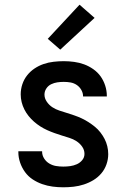

<svg xmlns="http://www.w3.org/2000/svg" viewBox="-20 -788 540 816"><path d="M249 8Q226 8 203.5 5Q181 2 159.5 -5.5Q138 -13 119 -25.5Q100 -38 86.5 -56.5Q73 -75 65.5 -97Q58 -119 58 -141Q58 -142 58 -143Q58 -144 58 -145H159Q159 -144 159 -144Q159 -144 159 -143Q159 -128 167.5 -114.5Q176 -101 189.5 -93Q203 -85 218 -82.5Q233 -80 249 -80Q264 -80 278.5 -82Q293 -84 306.5 -90Q320 -96 329.5 -107.5Q339 -119 339 -134Q339 -151 329 -165Q319 -179 305 -188Q291 -197 275 -202Q259 -207 243 -212Q227 -217 211.5 -222.5Q196 -228 180.5 -235Q165 -242 151 -251Q137 -260 124.5 -271Q112 -282 101.5 -295Q91 -308 83.5 -323Q76 -338 72 -354Q68 -370 68 -387Q68 -409 75 -430Q82 -451 95.5 -468Q109 -485 127 -497Q145 -509 165.5 -516Q186 -523 208 -525.5Q230 -528 251 -528Q273 -528 295 -525Q317 -522 337.5 -514.5Q358 -507 376.5 -494Q395 -481 407.5 -463.5Q420 -446 427 -424.5Q434 -403 434 -381Q434 -380 434 -379.5Q434 -379 434 -378H333Q333 -378 333 -378.5Q333 -379 333 -379Q333 -393 325.5 -406Q318 -419 306 -427Q294 -435 280 -437.5Q266 -440 251 -440Q237 -440 223.5 -438Q210 -436 197.5 -430Q185 -424 177 -412Q169 -400 169 -386Q169 -370 179 -355.5Q189 -341 203 -332Q217 -323 232.5 -318Q248 -313 264 -308Q280 -303 296 -297.5Q312 -292 327 -285Q342 -278 356 -269Q370 -260 383 -249.5Q396 -239 406.5 -225.5Q417 -212 424.5 -197.5Q432 -183 436 -166.5Q440 -150 440 -133Q440 -111 432.5 -89.5Q425 -68 410.5 -51Q396 -34 377 -22.5Q358 -11 336.5 -4Q315 3 293 5.5Q271 8 249 8ZM236 -577 183 -623 318 -768 382 -712Z"/></svg>

Font: Iosevka SS04 Semibold
Style: Regular
Weight: 600
Monospace: yes
Designer: Belleve Invis
Foundry: Belleve Invis
Version: Version 19.0.0; ttfautohint (v1.8.4)